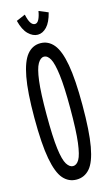

<svg xmlns="http://www.w3.org/2000/svg" viewBox="-121 -814 493 868"><g transform="rotate(-15 125.0 -379.5)"><path d="M125 11Q88 11 63 -17.5Q38 -46 25 -115.5Q12 -185 12 -308Q12 -428 25 -497.5Q38 -567 63 -597Q88 -627 125 -627Q162 -627 187 -597Q212 -567 224.5 -497.5Q237 -428 237 -308Q237 -185 224.5 -115.5Q212 -46 187 -17.5Q162 11 125 11ZM125 -52Q142 -52 154 -72.5Q166 -93 173 -148Q180 -203 180 -308Q180 -409 173 -464.5Q166 -520 154 -542Q142 -564 125 -564Q109 -564 96 -542Q83 -520 76 -464.5Q69 -409 69 -308Q69 -203 76 -148Q83 -93 96 -72.5Q109 -52 125 -52ZM155 -770 198 -752Q187 -708 167.5 -687.5Q148 -667 125 -667Q102 -667 81 -687.5Q60 -708 49 -752L91 -770Q97 -742 105.5 -729.5Q114 -717 125 -717Q136 -717 143.5 -731.5Q151 -746 155 -770Z"/></g></svg>

Font: Inconsolata UltraCondensed Medium
Style: Regular
Weight: 500
Width: 1
Monospace: yes
Designer: Raph Levien, Cyreal, Brenton Simpson
Foundry: Raph Levien, Cyreal, Google
Version: Version 3.001; ttfautohint (v1.8.2.53-6de2)